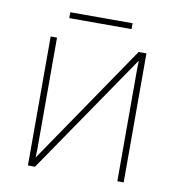

<svg xmlns="http://www.w3.org/2000/svg" viewBox="-74 -706 722 774"><g transform="rotate(10 287.0 -319.0)"><path d="M117 -528H91V0H120L458 -494Q457 -472 457 -459.5Q457 -447 457 -426V0H483V-528H451L116 -37Q117 -60 117 -74.5Q117 -89 117 -114ZM407 -638V-614H152V-638Z"/></g></svg>

Font: Noto Sans UI Thin
Style: Regular
Weight: 250
Designer: Monotype Design Team
Foundry: Monotype Imaging Inc.
Version: Version 1.901